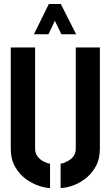

<svg xmlns="http://www.w3.org/2000/svg" viewBox="-20 -938 555 963"><path d="M150 -766 225 -918H285L362 -766H288L255 -834L223 -766ZM231 5Q209 5 175.5 -6Q142 -17 110 -40Q78 -63 56 -101Q34 -139 34 -193V-700H156V-193Q156 -171 166 -156.5Q176 -142 189.5 -133.5Q203 -125 215 -121Q227 -117 231 -117ZM284 5V-117Q288 -117 300 -121Q312 -125 326 -133.5Q340 -142 350 -156.5Q360 -171 360 -193V-700H481V-193Q481 -139 459 -101Q437 -63 405 -39.5Q373 -16 340 -5.5Q307 5 284 5Z"/></svg>

Font: Stick No Bills ExtraLight
Style: Bold
Weight: 700
Version: Version 2.000